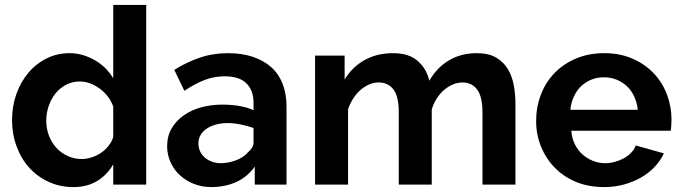

<svg xmlns="http://www.w3.org/2000/svg" viewBox="-20 -750 2769 780"><path d="M440 0V-82Q414 -38 373.5 -14Q333 10 278 10Q224 10 178 -11Q132 -32 99 -68.5Q66 -105 47.5 -155Q29 -205 29 -262Q29 -319 46.5 -368Q64 -417 95 -454Q126 -491 169 -512.5Q212 -534 263 -534Q291 -534 317.5 -526Q344 -518 367 -504.5Q390 -491 408.5 -472.5Q427 -454 440 -432V-730H574V0ZM440 -317Q432 -340 417.5 -358.5Q403 -377 384.5 -390.5Q366 -404 345.5 -411.5Q325 -419 304 -419Q274 -419 249 -406Q224 -393 206 -371Q188 -349 178 -320Q168 -291 168 -260Q168 -227 179 -198.5Q190 -170 209.5 -149Q229 -128 255.5 -116Q282 -104 312 -104Q332 -104 352 -110.5Q372 -117 389.5 -128.5Q407 -140 420.5 -157Q434 -174 440 -193Z M1015 0V-73Q984 -30 938.5 -10Q893 10 838 10Q800 10 767.5 -3Q735 -16 711 -38Q687 -60 673 -90.5Q659 -121 659 -156Q659 -197 677 -228Q695 -259 726 -281Q757 -303 797.5 -314Q838 -325 882 -325Q925 -325 957.5 -318.5Q990 -312 1010 -302V-333Q1010 -358 1002.5 -378Q995 -398 980.5 -412Q966 -426 944 -433Q922 -440 894 -440Q850 -440 811 -425Q772 -410 729 -381L688 -466Q737 -497 791 -515.5Q845 -534 906 -534Q963 -534 1007.5 -519Q1052 -504 1082.5 -476.5Q1113 -449 1128.5 -408.5Q1144 -368 1144 -317V0ZM988 -132Q998 -140 1004 -150Q1010 -160 1010 -169V-230Q985 -239 957 -244.5Q929 -250 904 -250Q882 -250 861 -245Q840 -240 823 -229.5Q806 -219 796 -203.5Q786 -188 786 -167Q786 -150 793 -135Q800 -120 812.5 -109.5Q825 -99 841.5 -93Q858 -87 877 -87Q892 -87 907.5 -90Q923 -93 938 -98.5Q953 -104 966 -112.5Q979 -121 988 -132Z M2074 0H1940V-294Q1940 -357 1918.5 -386Q1897 -415 1859 -415Q1839 -415 1820 -407Q1801 -399 1784 -384.5Q1767 -370 1754 -349.5Q1741 -329 1734 -305V0H1600V-294Q1600 -358 1578.5 -386.5Q1557 -415 1518 -415Q1499 -415 1480 -407Q1461 -399 1444.5 -384.5Q1428 -370 1415 -350Q1402 -330 1394 -306V0H1260V-524H1380V-427Q1411 -478 1461 -506Q1511 -534 1577 -534Q1642 -534 1678 -501.5Q1714 -469 1724 -422Q1756 -477 1805 -505.5Q1854 -534 1917 -534Q1966 -534 1996.5 -515.5Q2027 -497 2044 -468Q2061 -439 2067.5 -402Q2074 -365 2074 -328Z M2435 10Q2370 10 2319 -11.5Q2268 -33 2232.5 -70Q2197 -107 2177.5 -155.5Q2158 -204 2158 -258Q2158 -314 2177 -364.5Q2196 -415 2232 -452.5Q2268 -490 2319.5 -512Q2371 -534 2435 -534Q2499 -534 2550 -511.5Q2601 -489 2636 -452Q2671 -415 2689.5 -366Q2708 -317 2708 -264Q2708 -251 2707 -239Q2706 -227 2705 -219H2301Q2303 -189 2315 -164.5Q2327 -140 2346 -123Q2365 -106 2389 -96.5Q2413 -87 2438 -87Q2458 -87 2478 -92.5Q2498 -98 2514.5 -107Q2531 -116 2544 -129.5Q2557 -143 2563 -159L2677 -127Q2663 -97 2639.5 -72Q2616 -47 2584.5 -29Q2553 -11 2515 -0.5Q2477 10 2435 10ZM2571 -304Q2568 -333 2556.5 -358Q2545 -383 2526.5 -400Q2508 -417 2484.5 -426.5Q2461 -436 2434 -436Q2406 -436 2382.5 -426.5Q2359 -417 2341 -400Q2323 -383 2311.5 -358Q2300 -333 2297 -304Z"/></svg>

Font: Rising Sun
Style: Bold
Weight: 700
Designer: Matt McInerney, Pablo Impallari, Rodrigo Fuenzalida (Raleway font), Stephen Hutchings (Greek), Cristiano Sobral (main ch
Foundry: The Rising Sun Project Authors
Version: Version 4.327; ttfautohint (v1.8.4.7-5d5b-dirty)